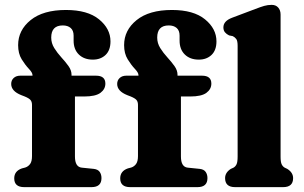

<svg xmlns="http://www.w3.org/2000/svg" viewBox="-20 -769 1248 789"><path d="M288 -126Q288 -82.5 316.5 -80L365.5 -75Q382.5 -73 389.8 -62.5Q397 -52 397 -37Q397 0 356 0H79.5Q38.5 0 38.5 -36Q38.5 -66 70 -77L83.5 -80.5Q96 -84.5 103.8 -95.2Q111.5 -106 111.5 -127.5V-338Q111.5 -351 105.2 -358.2Q99 -365.5 80.5 -373L67.5 -378Q26 -394.5 26 -424Q26 -439 36.2 -448.5Q46.5 -458 63.5 -458H113.5V-460.5Q113.5 -470.5 98.8 -486Q84 -501.5 69.2 -525.2Q54.5 -549 54.5 -583.5Q54.5 -645 106 -686.5Q157.5 -728 251 -728Q340 -728 387 -689.5Q434 -651 434 -599Q434 -562.5 413.8 -543.2Q393.5 -524 361.5 -524Q325.5 -524 304 -545Q282.5 -566 282.5 -602V-622.5Q282.5 -643.5 270.5 -654Q258.5 -664.5 238 -664.5Q190.5 -664.5 190.5 -614.5Q190.5 -591.5 203 -571.5Q215.5 -551.5 232.2 -533.2Q249 -515 261.5 -497.5Q274 -480 274 -461.5V-458H374.5Q413 -458 413 -425.5Q413 -402.5 392.8 -387.5Q372.5 -372.5 326 -372.5H288ZM723.5 -126Q723.5 -82.5 752 -80L801 -75Q818 -73 825.2 -62.5Q832.5 -52 832.5 -37Q832.5 0 791.5 0H515Q474 0 474 -36Q474 -66 505.5 -77L519 -80.5Q531.5 -84.5 539.2 -95.2Q547 -106 547 -127.5V-338Q547 -351 540.8 -358.2Q534.5 -365.5 516 -373L503 -378Q461.5 -394.5 461.5 -424Q461.5 -439 471.8 -448.5Q482 -458 499 -458H549V-460.5Q549 -470.5 534.2 -486Q519.5 -501.5 504.8 -525.2Q490 -549 490 -583.5Q490 -645 541.5 -686.5Q593 -728 686.5 -728Q775.5 -728 822.5 -689.5Q869.5 -651 869.5 -599Q869.5 -562.5 849.2 -543.2Q829 -524 797 -524Q761 -524 739.5 -545Q718 -566 718 -602V-622.5Q718 -643.5 706 -654Q694 -664.5 673.5 -664.5Q626 -664.5 626 -614.5Q626 -591.5 638.5 -571.5Q651 -551.5 667.8 -533.2Q684.5 -515 697 -497.5Q709.5 -480 709.5 -461.5V-458H810Q848.5 -458 848.5 -425.5Q848.5 -402.5 828.2 -387.5Q808 -372.5 761.5 -372.5H723.5ZM1133 -709V-126Q1133 -103 1137.5 -93.8Q1142 -84.5 1150 -80L1160.5 -75Q1184.5 -60 1184.5 -37Q1184.5 0 1143.5 0H946Q905 0 905 -37Q905 -60 928.5 -75L939.5 -80Q947.5 -84.5 952 -93.8Q956.5 -103 956.5 -126V-580.5Q956.5 -601 951 -608.5Q945.5 -616 936.5 -620.5L921.5 -623.5Q911 -628.5 904.5 -636.2Q898 -644 898 -656.5Q898 -682.5 933.5 -696L1029 -732Q1051 -740.5 1065.8 -744.8Q1080.5 -749 1096.5 -749Q1113.5 -749 1123.2 -738Q1133 -727 1133 -709Z"/></svg>

Font: Fraunces 9pt SuperSoft
Style: Bold
Weight: 700
Version: Version 1.000;[b76b70a41]